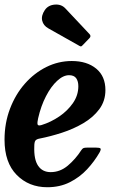

<svg xmlns="http://www.w3.org/2000/svg" viewBox="-26 -794 508 826"><path d="M-6.5 -193Q-6.5 -264.5 17 -326.2Q40.5 -388 81 -434Q121.5 -480 173.5 -505.8Q225.5 -531.5 283 -531.5Q348 -531.5 387.8 -498.8Q427.5 -466 427.5 -406.5Q427.5 -359.5 401.2 -324.2Q375 -289 332.5 -264Q290 -239 240.5 -223Q191 -207 145 -198Q131 -195.5 126.2 -189Q121.5 -182.5 121.5 -163.5Q119.5 -108 138 -80.8Q156.5 -53.5 192 -53.5Q232.5 -53.5 265.8 -81.5Q299 -109.5 323.5 -147.5Q328 -154.5 332.8 -156.8Q337.5 -159 350 -159H386.5Q403 -159 406.2 -155.2Q409.5 -151.5 402.5 -138.5Q380.5 -100 348.8 -65.8Q317 -31.5 274.2 -10Q231.5 11.5 177.5 11.5Q98 11.5 45.8 -41.5Q-6.5 -94.5 -6.5 -193ZM152.5 -256Q193 -268.5 229 -293Q265 -317.5 288 -350.8Q311 -384 311 -423Q311 -444.5 301.8 -457.5Q292.5 -470.5 271 -470.5Q246 -470.5 219.8 -446.2Q193.5 -422 171.8 -380Q150 -338 138 -285Q134 -267.5 135.5 -259.5Q137 -251.5 152.5 -256ZM167 -751Q181.5 -772 209.8 -774.2Q238 -776.5 255.5 -757.5L358.5 -648Q367.5 -639 359 -630L330 -600Q326 -595.5 323.2 -594.5Q320.5 -593.5 315 -597L182 -672Q160.5 -684 155.5 -705.2Q150.5 -726.5 167 -751Z"/></svg>

Font: Besley* Narrow Semi
Style: Italic
Weight: 600
Width: 4
Italic angle: -13°
Designer: Owen Earl
Foundry: indestructible type*
Version: Version 3.000; ttfautohint (v1.8.3)